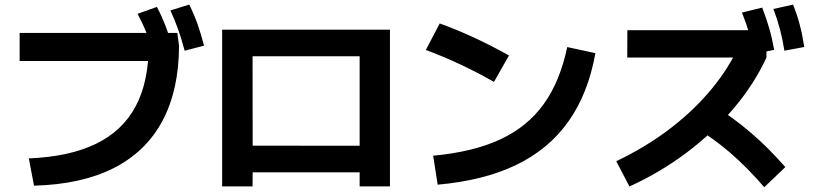

<svg xmlns="http://www.w3.org/2000/svg" viewBox="-20 -802 3497 826"><path d="M619.6 -606.6 682.4 -539.7H64.5V-660.3H742.9L750.2 -605.5Q749.8 -414.7 678.7 -281.7Q607.5 -148.8 468.8 -78.7Q330.1 -8.6 126.3 -3.2L104 -120.6Q278 -127.6 392.3 -183Q506.7 -238.4 563.2 -343.9Q619.6 -449.3 619.6 -606.6ZM571.8 -742.6 655.1 -772.2Q676.5 -731.5 692.6 -689.3Q708.8 -647.1 723.5 -596.2L639.6 -572.1Q625 -622.3 609.2 -662.5Q593.3 -702.7 571.8 -742.6ZM713.1 -757.2 794.1 -782.2Q815 -740.3 830 -698Q844.9 -655.6 857.8 -605.6L774.5 -583.8Q761.2 -633.6 746.7 -674.7Q732.1 -715.9 713.1 -757.2Z M935.7 -674.3H1657.6V0H1527.2V-60.5H1067L1066.6 0H935.7ZM1527.2 -174.9V-559.9H1066.6L1067 -175.4Z M2420.4 -599.5 2541.5 -573.3Q2510.1 -398.8 2425.3 -279.3Q2340.5 -159.8 2200.9 -92.5Q2061.4 -25.2 1862.9 -7.5L1843.5 -132.1Q2016.1 -148.3 2132.3 -202.4Q2248.5 -256.4 2318.7 -353.6Q2388.9 -450.8 2420.4 -599.5ZM1812 -587.1 1871.7 -701.1Q2015.4 -649.5 2169.7 -563.3L2105.1 -449.6Q1962.8 -531 1812 -587.1Z M3149.9 -584.8 3188.6 -554.5H2678.5L2679 -672.1H3261.1L3277.4 -613.3V-554.5Q3225.2 -441 3136.9 -336.3Q3048.7 -231.7 2933.9 -145.4Q2819.1 -59.1 2687.9 0.2L2631.3 -108.4Q2751.4 -165.9 2850.3 -239.3Q2949.2 -312.8 3025 -399.8Q3100.8 -486.7 3149.9 -584.8ZM2962.5 -259.2 3047.2 -349.6Q3132.4 -297.6 3209 -232Q3285.7 -166.5 3358.5 -83.2L3268 3.5Q3194.4 -81.7 3122.2 -144.1Q3050 -206.5 2962.5 -259.2ZM3171.9 -747.9 3259.1 -769.3Q3276.9 -723.2 3289.4 -680.1Q3301.9 -637 3310.5 -587.6L3224.9 -569.8Q3215 -618.9 3202.4 -661.1Q3189.9 -703.3 3171.9 -747.9ZM3307.2 -763.3 3391.8 -782.2Q3409.1 -739.7 3420.5 -695.8Q3432 -652 3440.1 -599.9L3354.6 -583.8Q3346.6 -634 3335.3 -676.6Q3324.1 -719.2 3307.2 -763.3Z"/></svg>

Font: Pretendard GOV Variable
Style: Regular
Weight: 400
Designer: Base glyphs from Inter by Rasmus Andersson; Hangul glyphs from Noto Sans CJK(Source Han Sans) by Jang Soo-young and Kang
Foundry: Kil Hyung-jin
Version: Version 1.307;Glyphs 3.2 (3192)